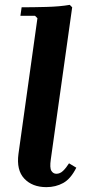

<svg xmlns="http://www.w3.org/2000/svg" viewBox="-20 -760 353 790"><path d="M264 -88 294 -70Q271 -24 240 -7Q209 10 171 10Q113 10 80 -25Q47 -60 56 -127L134 -685L124 -695H64L69 -730Q116 -730 171.5 -731.5Q227 -733 267 -740L277 -730L189 -104Q184 -69 191.5 -57Q199 -45 212 -45Q227 -45 239.5 -57Q252 -69 264 -88Z"/></svg>

Font: Brygada 1918
Style: Italic
Weight: 400
Italic angle: -8°
Designer: Mateusz Machalski | Borys Kosmynka | Przemek Hoffer
Foundry: NIEPODLEGLA 2018
Version: Version 3.006